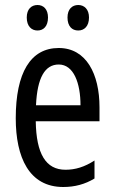

<svg xmlns="http://www.w3.org/2000/svg" viewBox="-20 -738 458 768"><path d="M87 -668C87 -633 106 -616 130 -616C154 -616 172 -633 172 -668C172 -701 154 -718 130 -718C106 -718 87 -702 87 -668ZM250 -668C250 -633 268 -616 293 -616C317 -616 336 -633 336 -668C336 -701 317 -718 293 -718C269 -718 250 -702 250 -668ZM215 -546C102 -546 43 -447 43 -265C43 -109 96 10 233 10C279 10 320 -1 358 -24V-96C318 -70 281 -59 242 -59C163 -59 125 -123 123 -253H378V-309C378 -442 325 -546 215 -546ZM215 -480C275 -480 302 -405 302 -317H124C129 -428 160 -480 215 -480Z"/></svg>

Font: Noto Sans Sinhala ExtraCondensed
Style: Regular
Weight: 400
Width: 2
Designer: Jelle Bosma - Monotype Design Team
Foundry: Monotype Imaging Inc.
Version: Version 2.006